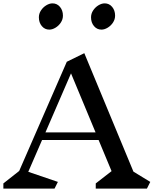

<svg xmlns="http://www.w3.org/2000/svg" viewBox="-23 -1121 913 1141"><path d="M208 -1018Q208 -1040 220.5 -1059Q233 -1078 252 -1089.5Q271 -1101 289 -1101Q316 -1101 333.5 -1080Q351 -1059 351 -1028Q351 -1006 338.5 -987Q326 -968 307 -956.5Q288 -945 270 -945Q243 -945 225.5 -966Q208 -987 208 -1018ZM518 -1018Q518 -1040 530.5 -1059Q543 -1078 562 -1089.5Q581 -1101 599 -1101Q626 -1101 643.5 -1080Q661 -1059 661 -1028Q661 -1006 648.5 -987Q636 -968 617 -956.5Q598 -945 580 -945Q553 -945 535.5 -966Q518 -987 518 -1018ZM850 0H546V-31L640 -104L563 -289H227L145 -100L321 -40L301 0H-3V-31L91 -105L374 -754L478 -805L770 -101L870 -40ZM399 -685 247 -334H545Z"/></svg>

Font: Inknut Antiqua
Style: Regular
Weight: 400
Designer: Claus Eggers Sørensen
Foundry: Claus Eggers Sørensen
Version: Version 1.003; ttfautohint (v1.8.2) -l 8 -r 50 -G 200 -x 14 